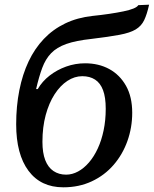

<svg xmlns="http://www.w3.org/2000/svg" viewBox="-20 -789 656 819"><path d="M250 10Q154 10 101.5 -60.5Q49 -131 49 -259Q49 -336 62.5 -404Q76 -472 102 -527Q128 -582 167 -623Q206 -664 258 -689Q310 -714 374 -721Q413 -725 446.5 -730Q480 -735 506.5 -740.5Q533 -746 549 -752.5Q565 -759 570 -767L616 -769Q607 -728 595 -703Q583 -678 559 -663.5Q535 -649 490 -640.5Q445 -632 370 -623Q304 -616 263 -601.5Q222 -587 198 -562Q174 -537 160 -499Q146 -461 134 -409H141Q160 -442 191.5 -466.5Q223 -491 262 -505Q301 -519 343 -519Q401 -519 446 -494.5Q491 -470 517.5 -423Q544 -376 544 -308Q544 -245 523.5 -187.5Q503 -130 464.5 -85.5Q426 -41 371.5 -15.5Q317 10 250 10ZM262 -44Q288 -44 313 -57.5Q338 -71 359.5 -96Q381 -121 397 -155.5Q413 -190 422 -233Q431 -276 431 -325Q431 -374 419.5 -404.5Q408 -435 385.5 -449.5Q363 -464 331 -464Q298 -464 267.5 -444Q237 -424 213 -387Q189 -350 175 -298.5Q161 -247 161 -184Q161 -137 173 -106Q185 -75 208 -59.5Q231 -44 262 -44Z"/></svg>

Font: ET Text
Style: Italic
Weight: 470
Italic angle: -12°
Designer: Monotype Design Team
Foundry: Monotype Imaging Inc.
Version: Version 2.009